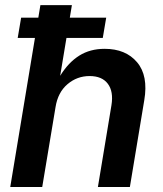

<svg xmlns="http://www.w3.org/2000/svg" viewBox="-20 -748 651 768"><path d="M202.1 -319.3 148.9 0H21L141.6 -727.5H267.6L220.7 -444.8Q253.4 -498 296.9 -525.4Q340.3 -552.7 398.4 -552.7Q482.9 -552.7 528.3 -499Q573.7 -445.3 557.1 -347.2L499.5 0H371.6L425.8 -327.1Q434.6 -381.8 411.4 -412.8Q388.2 -443.8 338.4 -443.8Q288.1 -443.8 249.8 -411.1Q211.4 -378.4 202.1 -319.3ZM50.8 -596.2 64.5 -677.2H404.8L391.1 -596.2Z"/></svg>

Font: Inter Semi Bold
Style: Italic
Weight: 600
Italic angle: -9.39999°
Designer: Rasmus Andersson
Foundry: rsms
Version: Version 4.000;git-3c8e0fc